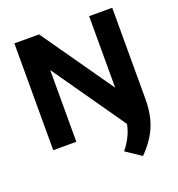

<svg xmlns="http://www.w3.org/2000/svg" viewBox="-168 -877 1158 1250"><g transform="rotate(-20 411.0 -252.0)"><path d="M609 42.5 202.5 -539H232V0H72V-740H243L639.5 -174ZM608.5 235.5 503 165Q533 127.5 552.2 89.8Q571.5 52 580.8 8.8Q590 -34.5 590 -88V-740H750V-108.5Q750 -38.5 736.2 19.8Q722.5 78 691.2 130.5Q660 183 608.5 235.5Z"/></g></svg>

Font: Encode Sans SC SemiExpanded
Style: Bold
Weight: 700
Width: 6
Designer: Multiple Designers
Foundry: Impallari Type
Version: Version 3.002